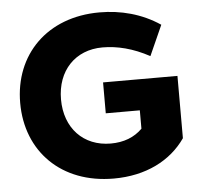

<svg xmlns="http://www.w3.org/2000/svg" viewBox="-50 -730 831 792"><g transform="rotate(-5 365.0 -334.0)"><path d="M390 10C523 10 627 -43 688 -131V-389H380V-261H521V-185C488 -152 444 -135 390 -135C277 -135 201 -215 201 -334C201 -453 277 -533 390 -533C451 -533 516 -517 584 -480L640 -605C564 -656 478 -678 390 -678C173 -678 32 -534 32 -334C32 -134 172 10 390 10Z"/></g></svg>

Font: Gantari ExtraBold
Style: Regular
Weight: 800
Designer: Anugrah Pasau
Foundry: Lafontype
Version: Version 1.000